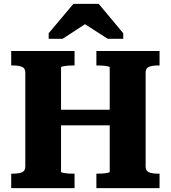

<svg xmlns="http://www.w3.org/2000/svg" viewBox="-20 -974 885 994"><path d="M197 -406H620V-325H197ZM38 0V-75H49Q76 -75 93.5 -82Q111 -89 111 -111V-599Q111 -621 93.5 -628Q76 -635 49 -635H38V-710H366V-635H358Q348 -635 337 -634.5Q326 -634 317 -632.5Q308 -631 302 -629.5Q296 -628 296 -625V-85Q296 -82 302 -80.5Q308 -79 317 -77.5Q326 -76 337 -75.5Q348 -75 358 -75H366V0ZM479 0V-75H487Q497 -75 508 -75.5Q519 -76 528 -77.5Q537 -79 542.5 -80.5Q548 -82 548 -85V-625Q548 -628 542.5 -629.5Q537 -631 528 -632.5Q519 -634 508 -634.5Q497 -635 487 -635H479V-710H806V-635H796Q769 -635 751.5 -628Q734 -621 734 -599V-111Q734 -89 751.5 -82Q769 -75 796 -75H806V0ZM491 -954H360L232 -802V-773H304L462 -876L379 -875L538 -773H618V-802Z"/></svg>

Font: Roboto Serif 20pt
Style: Bold
Weight: 700
Version: Version 1.008